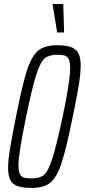

<svg xmlns="http://www.w3.org/2000/svg" viewBox="-20 -919 418 947"><path d="M20 -91Q20 -129 29.5 -186.5Q39 -244 59 -344Q90 -501 113 -572Q136 -643 168.5 -669.5Q201 -696 262 -696Q325 -696 351.5 -675Q378 -654 378 -597Q378 -558 368.5 -498.5Q359 -439 339 -344Q307 -186 284 -116Q261 -46 229 -19Q197 8 136 8Q72 8 46 -12.5Q20 -33 20 -91ZM289 -344Q326 -519 326 -583Q326 -612 319.5 -626Q313 -640 300.5 -644.5Q288 -649 264 -649Q223 -649 201.5 -632Q180 -615 159.5 -552.5Q139 -490 109 -344Q71 -161 71 -104Q71 -75 78 -61Q85 -47 98 -43Q111 -39 135 -39Q176 -39 196.5 -56Q217 -73 237.5 -135Q258 -197 289 -344ZM262 -759 240 -894V-899H292L296 -764V-759Z"/></svg>

Font: Saira Ultra Condensed Light
Style: Italic
Weight: 300
Width: 1
Italic angle: -12°
Designer: Hector Gatti with collaboration of the Omnibus-Type team
Foundry: Omnibus-Type
Version: Version 1.001; ttfautohint (v1.8)